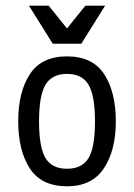

<svg xmlns="http://www.w3.org/2000/svg" viewBox="-20 -651 478 684"><path d="M44.9 -218.8Q44.9 -323.2 86.4 -386.7Q127.9 -450.2 218.8 -450.2Q309.6 -450.2 351.1 -386.7Q392.6 -323.2 392.6 -218.8Q392.6 -115.2 350.1 -51.3Q307.6 12.7 218.8 12.7Q127.9 12.7 86.4 -50.8Q44.9 -114.3 44.9 -218.8ZM318.4 -218.8Q318.4 -310.5 295.4 -349.1Q272.5 -387.7 218.8 -387.7Q165 -387.7 142.1 -349.1Q119.1 -310.5 119.1 -218.8Q119.1 -126 142.1 -87.9Q165 -49.8 218.8 -49.8Q272.5 -49.8 295.4 -87.9Q318.4 -126 318.4 -218.8ZM83 -630.9H153.3L238.3 -525.4H199.2L284.2 -630.9H354.5L269.5 -495.1H168Z"/></svg>

Font: Sudo Var
Style: Regular
Weight: 400
Monospace: yes
Designer: Jens Kutilek
Foundry: Jens Kutilek
Version: Version 0.065;FEAKit 1.0